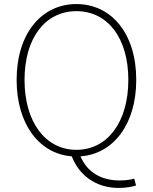

<svg xmlns="http://www.w3.org/2000/svg" viewBox="-20 -759 754 947"><path d="M357 -20C204 -20 101 -157 101 -365C101 -573 204 -704 357 -704C510 -704 613 -573 613 -365C613 -157 510 -20 357 -20ZM566 168C600 168 633 162 651 156L642 122C625 127 603 131 570 131C476 131 409 88 377 12C538 1 652 -145 652 -365C652 -594 529 -739 357 -739C185 -739 62 -594 62 -365C62 -146 174 0 334 12C368 101 448 168 566 168Z"/></svg>

Font: Harano Aji Gothic CN ExtraLight
Style: Regular
Weight: 250
Foundry: Masamichi Hosoda
Version: HaranoAjiGothicCN-ExtraLight version 20230610;ttx 4.39.4